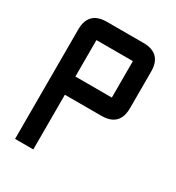

<svg xmlns="http://www.w3.org/2000/svg" viewBox="-166 -788 819 891"><g transform="rotate(30 244.0 -342.0)"><path d="M146.5 -683.6H341.8Q439.5 -683.6 439.5 -585.9V-390.6Q439.5 -293 341.8 -293H146.5V0H48.8V-585.9Q48.8 -683.6 146.5 -683.6ZM341.8 -585.9H146.5V-390.6H341.8Z"/></g></svg>

Font: BabelStone Runic Beorhtric
Style: Regular
Weight: 400
Designer: Andrew West
Foundry: BabelStone
Version: Version 7.004;November 9, 2023